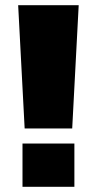

<svg xmlns="http://www.w3.org/2000/svg" viewBox="-20 -720 373 740"><path d="M50 -700H283.3L258.3 -225H75ZM66.7 0V-166.7H266.7V0Z"/></svg>

Font: BoonTook
Style: Regular
Weight: 400
Designer: Sungsit Sawaiwan
Foundry: FontUni
Version: Version 3.0